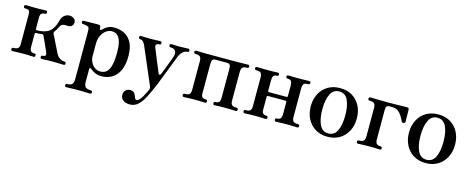

<svg xmlns="http://www.w3.org/2000/svg" viewBox="-37 -1086 4621 1896"><g transform="rotate(15 2273.5 -138.0)"><path d="M45 0Q30 0 30 -17Q30 -33 45 -33Q79 -33 93 -45.5Q107 -58 107 -83V-390Q107 -416 99 -428Q91 -440 57 -440Q42 -440 42 -457Q42 -473 57 -473Q65 -473 84.5 -472.5Q104 -472 127.5 -471.5Q151 -471 168 -471Q194 -471 222.5 -472Q251 -473 262 -473Q277 -473 277 -457Q277 -440 262 -440Q240 -440 226.5 -430Q213 -420 213 -388V-272Q213 -261 225 -261Q309 -261 352.5 -295.5Q396 -330 415 -408Q425 -448 449 -466.5Q473 -485 501 -485Q527 -485 546 -470Q565 -455 565 -434Q565 -408 548.5 -394Q532 -380 508 -382Q474 -385 458 -379.5Q442 -374 433 -356Q423 -336 414 -320.5Q405 -305 396 -294Q388 -284 395 -267Q400 -258 412.5 -233Q425 -208 439.5 -178Q454 -148 466.5 -123.5Q479 -99 483 -90Q497 -63 520.5 -48Q544 -33 568 -33Q584 -33 584 -17Q584 0 568 0Q561 0 540 -1Q519 -2 495.5 -2.5Q472 -3 454 -3Q437 -3 414 -2.5Q391 -2 372 -1Q353 0 346 0Q330 0 330 -17Q330 -33 346 -33Q368 -33 373.5 -44Q379 -55 371 -74Q369 -79 359.5 -100.5Q350 -122 338 -148.5Q326 -175 316 -197.5Q306 -220 301 -228Q294 -241 283 -238Q270 -235 255.5 -234Q241 -233 225 -233Q213 -233 213 -222V-86Q213 -54 226.5 -43.5Q240 -33 262 -33Q277 -33 277 -17Q277 0 262 0Q255 0 237 -1Q219 -2 198.5 -2.5Q178 -3 161 -3Q144 -3 119.5 -2.5Q95 -2 74 -1Q53 0 45 0Z M651 207Q636 207 636 191Q636 174 651 174Q689 174 702.5 158Q716 142 716 106V-384Q716 -412 709 -421Q702 -430 688 -433Q681 -435 667.5 -436.5Q654 -438 648 -439Q634 -441 634 -455Q634 -471 649 -471Q652 -471 673 -471.5Q694 -472 720.5 -472.5Q747 -473 769 -473Q791 -473 797 -473Q822 -473 822 -450V-443Q822 -430 828.5 -427.5Q835 -425 845 -435Q862 -453 889 -469Q916 -485 959 -485Q1014 -485 1060.5 -462.5Q1107 -440 1136 -388Q1165 -336 1165 -247Q1165 -155 1136.5 -97.5Q1108 -40 1061.5 -14Q1015 12 961 12Q920 12 891.5 -0.5Q863 -13 845 -30Q835 -39 829 -37Q823 -35 823 -22V109Q823 145 840 159.5Q857 174 894 174Q909 174 909 191Q909 207 894 207Q887 207 863.5 206Q840 205 813.5 204.5Q787 204 769 204Q752 204 727 204.5Q702 205 680.5 206Q659 207 651 207ZM934 -30Q979 -30 1003.5 -57.5Q1028 -85 1038 -135.5Q1048 -186 1048 -253Q1048 -316 1038.5 -354Q1029 -392 1013.5 -411.5Q998 -431 979.5 -437.5Q961 -444 942 -444Q915 -444 887.5 -424.5Q860 -405 841.5 -369.5Q823 -334 823 -285V-155Q823 -127 836.5 -98Q850 -69 875 -49.5Q900 -30 934 -30Z M1300 209Q1257 209 1231 189Q1205 169 1205 135Q1205 108 1222.5 89Q1240 70 1269 70Q1295 70 1307.5 82Q1320 94 1325.5 109.5Q1331 125 1336.5 137Q1342 149 1352 149Q1367 149 1382 133.5Q1397 118 1410 95.5Q1423 73 1433.5 50.5Q1444 28 1450 13Q1454 0 1449 -13L1291 -382Q1279 -411 1266 -425.5Q1253 -440 1233 -440Q1218 -440 1218 -457Q1218 -473 1233 -473Q1244 -473 1273 -471.5Q1302 -470 1328 -470Q1346 -470 1367 -471Q1388 -472 1406.5 -472.5Q1425 -473 1432 -473Q1447 -473 1447 -457Q1447 -440 1432 -440Q1408 -440 1400 -429Q1392 -418 1397 -404Q1400 -397 1411.5 -368.5Q1423 -340 1438.5 -302Q1454 -264 1469.5 -226.5Q1485 -189 1496 -163Q1501 -151 1509.5 -151Q1518 -151 1523 -164Q1531 -185 1542.5 -213.5Q1554 -242 1565 -271.5Q1576 -301 1584.5 -323.5Q1593 -346 1596 -355Q1609 -396 1595.5 -418Q1582 -440 1544 -440Q1529 -440 1529 -457Q1529 -473 1544 -473Q1555 -473 1577 -471.5Q1599 -470 1625 -470Q1651 -470 1678.5 -471.5Q1706 -473 1717 -473Q1732 -473 1732 -457Q1732 -440 1717 -440Q1693 -440 1670 -420.5Q1647 -401 1629 -353Q1626 -345 1614 -314Q1602 -283 1585.5 -241Q1569 -199 1552.5 -156Q1536 -113 1523 -80Q1510 -47 1505 -36Q1476 33 1447.5 88.5Q1419 144 1384 176.5Q1349 209 1300 209Z M1798 0Q1782 0 1782 -17Q1782 -33 1798 -33Q1836 -33 1847.5 -46.5Q1859 -60 1859 -90V-383Q1859 -413 1847.5 -427Q1836 -441 1798 -441Q1782 -441 1782 -457Q1782 -473 1798 -473Q1805 -473 1826 -472.5Q1847 -472 1871.5 -471.5Q1896 -471 1913 -471H2213Q2231 -471 2255 -471.5Q2279 -472 2300 -472.5Q2321 -473 2328 -473Q2344 -473 2344 -457Q2344 -441 2328 -441Q2291 -441 2279 -427Q2267 -413 2267 -383V-90Q2267 -60 2279 -46.5Q2291 -33 2328 -33Q2344 -33 2344 -17Q2344 0 2328 0Q2321 0 2300 -1Q2279 -2 2255 -2.5Q2231 -3 2213 -3Q2196 -3 2175 -2.5Q2154 -2 2136.5 -1Q2119 0 2111 0Q2096 0 2096 -17Q2096 -33 2111 -33Q2139 -33 2149.5 -47Q2160 -61 2160 -92V-381Q2160 -413 2152.5 -425Q2145 -437 2119 -437H2007Q1982 -437 1974 -425Q1966 -413 1966 -381V-80Q1966 -53 1978.5 -43Q1991 -33 2014 -33Q2030 -33 2030 -17Q2030 0 2014 0Q2007 0 1989.5 -1Q1972 -2 1951.5 -2.5Q1931 -3 1913 -3Q1896 -3 1871.5 -2.5Q1847 -2 1826 -1Q1805 0 1798 0Z M2419 0Q2404 0 2404 -17Q2404 -33 2419 -33Q2457 -33 2468.5 -46.5Q2480 -60 2480 -90V-383Q2480 -413 2468.5 -427Q2457 -441 2419 -441Q2404 -441 2404 -457Q2404 -473 2419 -473Q2427 -473 2447.5 -472.5Q2468 -472 2492.5 -471.5Q2517 -471 2534 -471Q2560 -471 2591 -472Q2622 -473 2633 -473Q2648 -473 2648 -457Q2648 -441 2633 -441Q2606 -441 2596.5 -427Q2587 -413 2587 -381V-275Q2587 -264 2600 -264H2775Q2788 -264 2788 -275V-381Q2788 -413 2777.5 -427Q2767 -441 2740 -441Q2724 -441 2724 -457Q2724 -473 2740 -473Q2747 -473 2764.5 -472.5Q2782 -472 2803 -471.5Q2824 -471 2841 -471Q2859 -471 2882.5 -471.5Q2906 -472 2926 -472.5Q2946 -473 2953 -473Q2969 -473 2969 -457Q2969 -441 2953 -441Q2916 -441 2905.5 -427Q2895 -413 2895 -383V-90Q2895 -60 2907 -46.5Q2919 -33 2956 -33Q2972 -33 2972 -17Q2972 0 2956 0Q2949 0 2928 -1Q2907 -2 2883 -2.5Q2859 -3 2841 -3Q2824 -3 2803 -2.5Q2782 -2 2764.5 -1Q2747 0 2740 0Q2724 0 2724 -17Q2724 -33 2740 -33Q2767 -33 2777.5 -47Q2788 -61 2788 -92V-215Q2788 -225 2775 -225H2600Q2587 -225 2587 -215V-83Q2587 -56 2598 -44.5Q2609 -33 2633 -33Q2648 -33 2648 -17Q2648 0 2633 0Q2622 0 2591 -1.5Q2560 -3 2534 -3Q2517 -3 2492.5 -2.5Q2468 -2 2447.5 -1Q2427 0 2419 0Z M3268 12Q3196 12 3143 -20.5Q3090 -53 3061 -109Q3032 -165 3032 -237Q3032 -309 3061 -365Q3090 -421 3143 -453Q3196 -485 3268 -485Q3340 -485 3392.5 -453Q3445 -421 3474 -365Q3503 -309 3503 -237Q3503 -165 3474 -109Q3445 -53 3392.5 -20.5Q3340 12 3268 12ZM3268 -22Q3330 -22 3357.5 -81.5Q3385 -141 3385 -237Q3385 -332 3357.5 -391.5Q3330 -451 3268 -451Q3206 -451 3178 -391.5Q3150 -332 3150 -237Q3150 -141 3178 -81.5Q3206 -22 3268 -22Z M3579 0Q3563 0 3563 -17Q3563 -33 3579 -33Q3617 -33 3628.5 -47.5Q3640 -62 3640 -92V-381Q3640 -411 3628.5 -425.5Q3617 -440 3579 -440Q3563 -440 3563 -457Q3563 -473 3579 -473Q3586 -473 3614 -472.5Q3642 -472 3681.5 -471Q3721 -470 3763 -470Q3804 -470 3846.5 -471Q3889 -472 3919 -472.5Q3949 -473 3951 -473Q3963 -473 3968 -469.5Q3973 -466 3974 -454Q3974 -447 3974.5 -428.5Q3975 -410 3975 -389Q3975 -368 3975.5 -351.5Q3976 -335 3976 -332Q3976 -319 3961 -315Q3946 -311 3940 -322Q3929 -346 3913 -373Q3897 -400 3873 -418.5Q3849 -437 3814 -437H3785Q3764 -437 3755.5 -427Q3747 -417 3747 -394V-92Q3747 -62 3757.5 -47.5Q3768 -33 3800 -33Q3816 -33 3816 -17Q3816 0 3800 0Q3793 0 3774 -1Q3755 -2 3733.5 -2.5Q3712 -3 3694 -3Q3677 -3 3652.5 -2.5Q3628 -2 3607.5 -1Q3587 0 3579 0Z M4272 12Q4200 12 4147 -20.5Q4094 -53 4065 -109Q4036 -165 4036 -237Q4036 -309 4065 -365Q4094 -421 4147 -453Q4200 -485 4272 -485Q4344 -485 4396.5 -453Q4449 -421 4478 -365Q4507 -309 4507 -237Q4507 -165 4478 -109Q4449 -53 4396.5 -20.5Q4344 12 4272 12ZM4272 -22Q4334 -22 4361.5 -81.5Q4389 -141 4389 -237Q4389 -332 4361.5 -391.5Q4334 -451 4272 -451Q4210 -451 4182 -391.5Q4154 -332 4154 -237Q4154 -141 4182 -81.5Q4210 -22 4272 -22Z"/></g></svg>

Font: Zen Antique Soft
Style: Regular
Weight: 400
Designer: Yoshimichi Ohira
Foundry: Positype
Version: Version 1.001